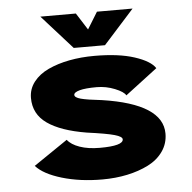

<svg xmlns="http://www.w3.org/2000/svg" viewBox="-51 -748 812 811"><g transform="rotate(-5 355.0 -343.0)"><path d="M540.5 -697 411 -553H278.5L149.5 -697H300L345.5 -625.5L389.5 -697ZM351 11Q256.5 11 180 -11.8Q103.5 -34.5 71 -71L215 -169Q231 -148 266.8 -135.5Q302.5 -123 351.5 -123Q451 -123 451 -150.5Q451 -162 418.8 -171.2Q386.5 -180.5 302 -192Q193 -210 136.5 -249.8Q80 -289.5 80 -358Q80 -396 103.2 -426Q126.5 -456 166.2 -474.5Q206 -493 255.8 -502.5Q305.5 -512 362 -512Q465 -512 531.8 -490.2Q598.5 -468.5 618.5 -437.5L482.5 -334Q474.5 -349.5 437.2 -364.5Q400 -379.5 360.5 -379.5Q312.5 -379.5 288 -372.8Q263.5 -366 263.5 -355Q263.5 -344 289.2 -337Q315 -330 378.5 -323Q633 -285 633 -159Q633 -117 609.8 -83.8Q586.5 -50.5 546.5 -30.2Q506.5 -10 456.8 0.5Q407 11 351 11Z"/></g></svg>

Font: League Mono ExtraBold
Style: Regular
Weight: 800
Width: 6
Designer: Tyler Finck
Foundry: The League of Moveable Type / Tyler Finck
Version: Version 2.210